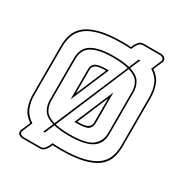

<svg xmlns="http://www.w3.org/2000/svg" viewBox="-198 -953 1133 1185"><g transform="rotate(30 368.5 -360.0)"><path d="M166 -212Q166 -173 184.5 -143.5Q203 -114 253 -100L474 -621Q453 -626 426.5 -629Q400 -632 367 -632Q308 -632 269 -623Q230 -614 207 -597.5Q184 -581 175 -558Q166 -535 166 -507ZM367 -87Q486 -87 528 -121.5Q570 -156 570 -212V-507Q570 -546 551 -575Q532 -604 483 -618L263 -97Q283 -93 309 -90Q335 -87 367 -87ZM265 -494Q265 -518 283.5 -534Q302 -550 369 -550H381L265 -277ZM275 -494V-325L366 -540Q312 -540 293.5 -528Q275 -516 275 -494ZM369 -168H355L473 -446V-225Q473 -200 455 -184Q437 -168 369 -168ZM463 -225V-398L370 -178Q425 -178 444 -190.5Q463 -203 463 -225ZM230 -20H219L249 -91Q196 -106 176 -137.5Q156 -169 156 -212V-507Q156 -537 165.5 -562Q175 -587 199 -605Q223 -623 264 -632.5Q305 -642 367 -642Q401 -642 428.5 -639Q456 -636 478 -631L507 -700H518L487 -628Q540 -612 560 -580.5Q580 -549 580 -507V-212Q580 -182 570 -157Q560 -132 536 -114Q512 -96 470.5 -86.5Q429 -77 367 -77Q334 -77 307 -80Q280 -83 259 -88ZM249 70Q268 70 277 60Q286 50 295 34L304 13Q319 14 335.5 14.5Q352 15 369 15Q462 15 522.5 0Q583 -15 617.5 -41.5Q652 -68 665.5 -105.5Q679 -143 679 -189V-530Q679 -581 662.5 -621.5Q646 -662 602 -689L629 -754Q638 -770 630 -780Q622 -790 603 -790H488Q469 -790 460 -780Q451 -770 442 -754L433 -733Q418 -734 402 -734.5Q386 -735 369 -735Q276 -735 215 -720Q154 -705 119.5 -678Q85 -651 71.5 -613.5Q58 -576 58 -530V-189Q58 -139 75 -98.5Q92 -58 135 -31L108 34Q99 50 107 60Q115 70 134 70ZM134 80Q107 80 97 65.5Q87 51 99 29V30L123 -26Q80 -54 64 -96Q48 -138 48 -189V-530Q48 -577 61.5 -616.5Q75 -656 110.5 -684.5Q146 -713 208.5 -729Q271 -745 369 -745Q384 -745 399 -744.5Q414 -744 427 -743L433 -758V-759Q444 -778 455 -789Q466 -800 488 -800H603Q630 -800 640 -785.5Q650 -771 638 -749V-750L614 -694Q657 -666 673 -623.5Q689 -581 689 -530V-189Q689 -142 676 -102.5Q663 -63 627.5 -35Q592 -7 529.5 9Q467 25 369 25Q353 25 338.5 24.5Q324 24 310 23L304 38V39Q293 58 282 69Q271 80 249 80Z"/></g></svg>

Font: Bungee Outline
Style: Regular
Weight: 400
Designer: David Jonathan Ross
Foundry: David Jonathan Ross
Version: Version 1.000;PS 1.0;hotconv 1.0.72;makeotf.lib2.5.5900